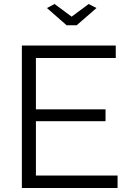

<svg xmlns="http://www.w3.org/2000/svg" viewBox="-20 -937 649 957"><path d="M252 -917 337 -854 422 -917 461 -897 362 -811H312L214 -897ZM566 -62V0H89V-710H557V-648H159V-392H506V-333H159V-62Z"/></svg>

Font: Oxford Sans
Style: Regular
Weight: 400
Designer: Matt McInerney, Pablo Impallari, Rodrigo Fuenzalida
Foundry: Matt McInerney, Pablo Impallari, Rodrigo Fuenzalida
Version: Version 3.000g; ttfautohint (v1.5) -l 8 -r 28 -G 28 -x 14 -D